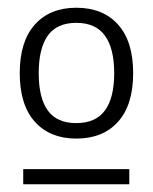

<svg xmlns="http://www.w3.org/2000/svg" viewBox="-20 -685 395 496"><path d="M177 -327Q109 -327 70 -370.5Q31 -414 31 -496Q31 -578 70 -621.5Q109 -665 177 -665Q246 -665 285 -621.5Q324 -578 324 -496Q324 -414 285 -370.5Q246 -327 177 -327ZM40 -209V-248H314V-209ZM177 -367Q227 -367 251 -399.5Q275 -432 275 -496Q275 -560 251 -593Q227 -626 177 -626Q127 -626 103.5 -593Q80 -560 80 -496Q80 -432 103.5 -399.5Q127 -367 177 -367Z"/></svg>

Font: Kantumruy Pro Light
Style: Regular
Weight: 300
Version: Version 1.002